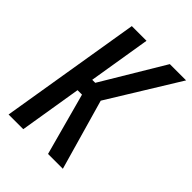

<svg xmlns="http://www.w3.org/2000/svg" viewBox="-212 -839 943 943"><g transform="rotate(45 259.0 -367.5)"><path d="M20 0 141 -735H243L190 -411H211L405 -735H518L292 -368L397 0H294L206 -324H175L122 0Z"/></g></svg>

Font: Iosevka Curly Semibold
Style: Italic
Weight: 600
Italic angle: -9°
Monospace: yes
Designer: Belleve Invis
Foundry: Belleve Invis
Version: Version 22.1.2; ttfautohint (v1.8.4)